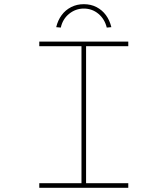

<svg xmlns="http://www.w3.org/2000/svg" viewBox="-20 -899 802 919"><path d="M168 0V-22H370V-678H168V-700H594V-678H392V-22H594V0ZM271 -767 249 -769Q257 -802 275 -826.5Q293 -851 320.5 -865Q348 -879 381 -879Q415 -879 442 -865Q469 -851 487 -826.5Q505 -802 513 -769L491 -767Q481 -808 451 -833Q421 -858 381 -858Q342 -858 311 -833Q280 -808 271 -767Z"/></svg>

Font: Lexend Zetta Thin
Style: Regular
Weight: 250
Version: Version 1.007